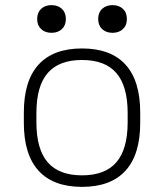

<svg xmlns="http://www.w3.org/2000/svg" viewBox="-20 -719 640 749"><path d="M300 10Q188 10 130.5 -53Q73 -116 73 -240V-280Q73 -404 130.5 -467Q188 -530 300 -530Q412 -530 469.5 -467Q527 -404 527 -280V-240Q527 -116 469.5 -53Q412 10 300 10ZM300 -35Q390 -35 434 -86Q478 -137 478 -242V-278Q478 -383 434 -434Q390 -485 300 -485Q210 -485 166 -434Q122 -383 122 -278V-242Q122 -137 166 -86Q210 -35 300 -35ZM181 -591Q156 -591 140.5 -605.5Q125 -620 125 -645Q125 -670 140.5 -684.5Q156 -699 181 -699Q206 -699 221.5 -684.5Q237 -670 237 -645Q237 -620 221.5 -605.5Q206 -591 181 -591ZM419 -591Q394 -591 378.5 -605.5Q363 -620 363 -645Q363 -670 378.5 -684.5Q394 -699 419 -699Q444 -699 459.5 -684.5Q475 -670 475 -645Q475 -620 459.5 -605.5Q444 -591 419 -591Z"/></svg>

Font: M PLUS Code Latin Expanded Light
Style: Regular
Weight: 300
Width: 7
Designer: Coji Morishita
Foundry: UNDERFOREST DESIGN
Version: Version 1.002; ttfautohint (v1.8.3)